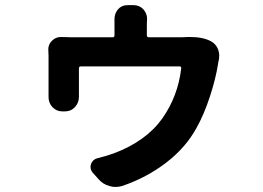

<svg xmlns="http://www.w3.org/2000/svg" viewBox="-20 -660 1040 759"><path d="M721.7 -513.7Q726.6 -513.7 732.4 -513.7Q782.2 -513.7 813.5 -497.1Q832 -487.3 840.8 -467.8Q846.7 -454.1 846.7 -439.5Q846.7 -432.6 845.7 -425.8Q842.8 -415 841.8 -406.2Q833 -349.6 809.6 -277.8Q786.1 -206.1 756.8 -154.3Q714.8 -77.1 637.7 -17.6Q560.5 42 462.9 75.2Q449.2 79.1 436.5 79.1Q423.8 79.1 412.1 75.2Q386.7 68.4 369.1 47.9L345.7 21.5Q337.9 11.7 337.9 0Q337.9 -11.7 345.2 -21.5Q352.5 -31.2 364.3 -34.2Q406.2 -44.9 429.7 -53.7Q557.6 -101.6 622.1 -192.4Q683.6 -280.3 696.3 -389.6Q697.3 -397.5 689.5 -397.5H299.8Q292 -397.5 292 -389.6V-280.3V-277.3Q292 -253.9 276.4 -236.8Q260.7 -219.7 237.3 -219.7H225.6Q203.1 -219.7 186.5 -237.3Q171.9 -253.9 171.9 -276.4V-287.1V-439.5L170.9 -464.8Q170.9 -484.4 185.5 -499Q200.2 -513.7 220.7 -513.7Q222.7 -513.7 223.6 -513.7Q244.1 -512.7 261.7 -512.7H425.8Q432.6 -512.7 432.6 -520.5V-566.4V-585Q432.6 -606.4 446.3 -623Q460.9 -639.6 483.4 -639.6H508.8Q531.2 -639.6 546.9 -623Q561.5 -606.4 561.5 -585L560.5 -566.4V-520.5Q560.5 -512.7 568.4 -512.7H700.2Q711.9 -512.7 721.7 -513.7Z"/></svg>

Font: Gen Jyuu Gothic Bold
Style: Bold
Weight: 700
Designer: [Source Han Sans]
Ryoko NISHIZUKA  (kana & ideographs); Paul D. Hunt (Latin, Greek & Cyrillic); Wenlong ZHANG  (bopomofo
Version: Version 1.002.20150607